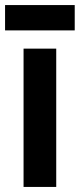

<svg xmlns="http://www.w3.org/2000/svg" viewBox="-33 -738 315 758"><path d="M189 0H60V-546H189ZM262 -718V-618H-13V-718Z"/></svg>

Font: Noto Sans Gujarati UI ExtraCondensed
Style: Bold
Weight: 700
Width: 2
Designer: Jelle Bosma - Monotype Design Team, Universal Thirst
Foundry: Monotype Imaging Inc.
Version: Version 2.106; ttfautohint (v1.8.4.7-5d5b)